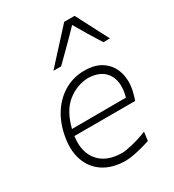

<svg xmlns="http://www.w3.org/2000/svg" viewBox="-188 -883 905 999"><g transform="rotate(-30 264.0 -383.0)"><path d="M273 9.5Q193 9.5 139.5 -25.8Q86 -61 65.5 -124.2Q45 -187.5 63 -271Q78 -342.5 114.5 -394.8Q151 -447 203.2 -475.8Q255.5 -504.5 317.5 -504.5Q384.5 -504.5 425.8 -474.8Q467 -445 481.8 -395.8Q496.5 -346.5 484 -287.5Q481.5 -275.5 477 -261Q472.5 -246.5 469 -235.5H104Q91 -144 137.2 -89.5Q183.5 -35 277.5 -35Q295.5 -35 338.2 -45Q381 -55 429 -74L422 -22Q386.5 -10 343 -0.2Q299.5 9.5 273 9.5ZM316.5 -461.5Q247.5 -459.5 191.5 -414.8Q135.5 -370 111.5 -273.5L436 -274.5Q438.5 -284.5 440.5 -293.5Q456 -369 422.8 -414.2Q389.5 -459.5 316.5 -461.5ZM479 -582.5Q454 -622 429.8 -661.8Q405.5 -701.5 382.5 -742Q344.5 -702 305.2 -663Q266 -624 225.5 -584H179Q224 -633.5 267.5 -680.8Q311 -728 355 -776.5H417.5Q442.5 -729 467.5 -680.2Q492.5 -631.5 518 -583.5Z"/></g></svg>

Font: Commissioner Loud ExtraLight
Style: Italic
Weight: 200
Italic angle: -12°
Designer: Kostas Bartsokas
Foundry: Kostas Bartsokas
Version: Version 1.000; ttfautohint (v1.8.3)